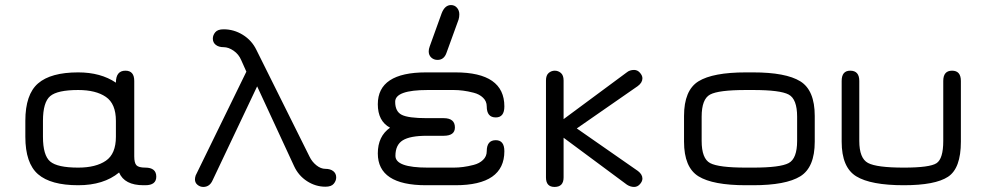

<svg xmlns="http://www.w3.org/2000/svg" viewBox="-20 -739 3936 766"><path d="M559.6 0H552.7Q476.6 0 455.1 -50.8Q393.6 0 292 0Q182.6 0 131.8 -43.9Q81.1 -87.9 81.1 -193.4V-256.8Q81.1 -362.3 131.8 -406.2Q182.6 -450.2 292 -450.2Q381.8 -450.2 442.4 -409.2Q442.4 -457 480.5 -457Q515.6 -457 515.6 -416V-115.2Q515.6 -88.9 524.4 -79.6Q533.2 -70.3 559.6 -70.3Q603.5 -70.3 603.5 -34.2Q603.5 0 559.6 0ZM292 -379.9Q209 -379.9 180.2 -355.5Q151.4 -331.1 151.4 -256.8V-193.4Q151.4 -119.1 180.2 -94.7Q209 -70.3 292 -70.3Q362.3 -70.3 402.3 -97.7Q442.4 -125 442.4 -193.4V-256.8Q442.4 -325.2 402.3 -352.5Q362.3 -379.9 292 -379.9Z M1153.3 -76.2 1005.9 -394.5 828.1 -19.5Q816.4 6.8 791 6.8Q778.3 6.8 768.1 -1.5Q757.8 -9.8 757.8 -23.4Q757.8 -30.3 760.7 -39.1L962.9 -453.1L942.4 -499Q932.6 -522.5 912.1 -536.6Q891.6 -550.8 872.1 -550.8Q852.5 -550.8 840.8 -560.1Q829.1 -569.3 829.1 -585Q829.1 -598.6 838.9 -610.4Q848.6 -622.1 872.1 -622.1Q913.1 -622.1 948.7 -600.1Q984.4 -578.1 1002.9 -540L1214.8 -114.3Q1224.6 -93.8 1242.2 -79.6Q1259.8 -65.4 1278.3 -65.4Q1297.9 -65.4 1309.6 -56.2Q1321.3 -46.9 1321.3 -31.2Q1321.3 -17.6 1311.5 -5.9Q1301.8 5.9 1278.3 5.9Q1239.3 5.9 1205.1 -16.1Q1170.9 -38.1 1153.3 -76.2Z M1750 -197.3H1682.6Q1616.2 -197.3 1586.9 -179.2Q1557.6 -161.1 1557.6 -117.2Q1557.6 -70.3 1686.5 -70.3H1790Q1808.6 -70.3 1827.6 -72.8Q1846.7 -75.2 1869.6 -81.1Q1892.6 -86.9 1907.2 -101.1Q1921.9 -115.2 1921.9 -135.7Q1921.9 -179.7 1958 -179.7Q1992.2 -179.7 1992.2 -135.7Q1992.2 0 1796.9 0H1679.7Q1487.3 0 1487.3 -127Q1487.3 -195.3 1536.1 -229.5Q1487.3 -255.9 1487.3 -323.2Q1487.3 -450.2 1679.7 -450.2H1796.9Q1992.2 -450.2 1992.2 -314.5Q1992.2 -270.5 1958 -270.5Q1921.9 -270.5 1921.9 -314.5Q1921.9 -335 1907.2 -349.1Q1892.6 -363.3 1869.6 -369.1Q1846.7 -375 1827.6 -377.4Q1808.6 -379.9 1790 -379.9H1686.5Q1556.6 -379.9 1556.6 -333Q1556.6 -293.9 1583 -280.8Q1609.4 -267.6 1682.6 -267.6H1750Q1794.9 -267.6 1794.9 -230.5Q1794.9 -197.3 1750 -197.3ZM1779.3 -718.8Q1793.9 -718.8 1803.2 -708Q1812.5 -697.3 1812.5 -681.6Q1812.5 -670.9 1809.6 -661.1L1761.7 -529.3Q1752 -500 1725.6 -500Q1710.9 -500 1700.7 -509.3Q1690.4 -518.6 1690.4 -534.2Q1690.4 -543 1694.3 -553.7L1742.2 -686.5Q1754.9 -718.8 1779.3 -718.8Z M2543 -26.4Q2543 -15.6 2533.2 -4.4Q2523.4 6.8 2509.8 6.8Q2495.1 6.8 2481.4 -2L2228.5 -189.5V-31.2Q2228.5 6.8 2192.4 6.8Q2158.2 6.8 2158.2 -31.2V-418Q2158.2 -438.5 2168.9 -447.8Q2179.7 -457 2193.4 -457Q2207 -457 2217.8 -447.8Q2228.5 -438.5 2228.5 -418V-263.7L2480.5 -450.2Q2492.2 -460 2509.8 -460Q2523.4 -460 2533.2 -448.7Q2543 -437.5 2543 -426.8Q2543 -409.2 2524.4 -395.5L2281.2 -226.6L2525.4 -56.6Q2543 -43 2543 -26.4Z M2984.4 0H2956.1Q2824.2 0 2766.6 -35.6Q2709 -71.3 2709 -173.8V-276.4Q2709 -378.9 2766.6 -414.6Q2824.2 -450.2 2956.1 -450.2H2984.4Q3115.2 -450.2 3172.9 -414.6Q3230.5 -378.9 3230.5 -276.4V-173.8Q3230.5 -71.3 3172.9 -35.6Q3115.2 0 2984.4 0ZM2956.1 -70.3H2984.4Q3092.8 -70.3 3126.5 -88.4Q3160.2 -106.4 3160.2 -176.8V-273.4Q3160.2 -343.8 3126.5 -361.8Q3092.8 -379.9 2984.4 -379.9H2956.1Q2846.7 -379.9 2813 -361.8Q2779.3 -343.8 2779.3 -273.4V-176.8Q2779.3 -106.4 2813 -88.4Q2846.7 -70.3 2956.1 -70.3Z M3585.9 0Q3454.1 0 3396 -35.6Q3337.9 -71.3 3337.9 -173.8V-416Q3337.9 -457 3372.1 -457Q3408.2 -457 3408.2 -416V-176.8Q3408.2 -107.4 3442.9 -88.9Q3477.5 -70.3 3585.9 -70.3Q3689.5 -70.3 3716.3 -87.9Q3743.2 -105.5 3743.2 -176.8V-416Q3743.2 -457 3778.3 -457Q3813.5 -457 3813.5 -416V-173.8Q3813.5 -67.4 3762.2 -33.7Q3710.9 0 3585.9 0Z"/></svg>

Font: Jura
Style: DemiBold
Weight: 600
Version: Version 2.4